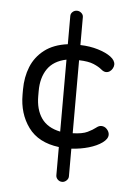

<svg xmlns="http://www.w3.org/2000/svg" viewBox="-49 -733 516 731"><g transform="rotate(5 208.5 -367.0)"><path d="M216 -40Q206 -40 199 -47Q192 -54 192 -63V-171Q113 -181 75 -233Q37 -285 37 -358V-377Q37 -425 53 -464.5Q69 -504 103.5 -530.5Q138 -557 192 -564V-672Q192 -681 199 -687.5Q206 -694 216 -694Q225 -694 232.5 -687.5Q240 -681 240 -672V-565Q277 -564 308 -554.5Q339 -545 357 -531.5Q375 -518 375 -502Q375 -495 371 -487.5Q367 -480 360.5 -475.5Q354 -471 346 -471Q337 -471 326.5 -480Q316 -489 296 -497.5Q276 -506 240 -507V-228Q277 -229 296.5 -238.5Q316 -248 326.5 -256.5Q337 -265 346 -265Q359 -265 368 -255Q377 -245 377 -234Q377 -218 357 -203.5Q337 -189 306 -180Q275 -171 240 -169V-63Q240 -54 232.5 -47Q225 -40 216 -40ZM192 -230V-505Q143 -495 120 -461.5Q97 -428 97 -377V-358Q97 -306 120 -273Q143 -240 192 -230Z"/></g></svg>

Font: Dosis
Style: Regular
Weight: 400
Designer: EdgarTolentino, PabloImpallari, IginoMarini
Foundry: EdgarTolentino, PabloImpallari, IginoMarini
Version: Version 3.001; ttfautohint (v1.8.2)